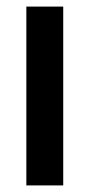

<svg xmlns="http://www.w3.org/2000/svg" viewBox="-20 -563 272 583"><path d="M172 0V-543H60V0Z"/></svg>

Font: Noto Sans Myanmar ExtraCondensed SemiBold
Style: Regular
Weight: 600
Width: 2
Designer: Monotype Design Team
Foundry: Monotype Imaging Inc.
Version: Version 2.107